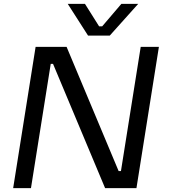

<svg xmlns="http://www.w3.org/2000/svg" viewBox="-20 -972 889 992"><path d="M140 0H48L164 -730H324L593 -88H625L602 -70L707 -730H801L685 0H523L254 -642H222L245 -660ZM547 -788H435L330 -952H419L492 -836H508L607 -952H694Z"/></svg>

Font: Sora Variable Italic
Style: Regular
Weight: 400
Designer: Jonathan Barnbrook, Julián Moncada
Foundry: Barnbrook Fonts
Version: Version 2.000